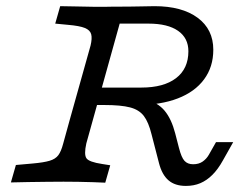

<svg xmlns="http://www.w3.org/2000/svg" viewBox="-20 -591 775 622"><path d="M205.6 -201.6 273.4 -443.5Q279 -466.9 275.4 -480.2Q271.8 -493.5 254.8 -500.4Q237.9 -507.3 200.8 -510.5L158.9 -514.5L175 -571Q192.7 -571 221.8 -570.2Q250.8 -569.4 283.9 -569Q316.9 -568.5 345.2 -569.4H352.4Q402.4 -569.4 434.3 -570.2Q466.1 -571 480.6 -571Q569.4 -571 620.2 -533.5Q671 -496 671 -429.8Q671 -374.2 641.1 -333.9Q611.3 -293.5 556 -272.2Q500.8 -250.8 423.4 -250.8H285.5L301.6 -307.3H437.9Q510.5 -307.3 550.4 -337.9Q590.3 -368.5 590.3 -425Q590.3 -467.7 556.9 -491.1Q523.4 -514.5 461.3 -514.5H367.7L280.6 -201.6ZM582.3 11.3Q546.8 11.3 525.8 -6.9Q504.8 -25 495.2 -62.1L471 -155.6Q461.3 -195.2 446 -215.3Q430.6 -235.5 401.2 -243.1Q371.8 -250.8 317.7 -250.8L342.7 -281.5Q409.7 -281.5 450.4 -270.2Q491.1 -258.9 513.3 -232.3Q535.5 -205.6 547.6 -158.9L559.7 -112.1Q567.7 -80.6 577.8 -69.8Q587.9 -58.9 605.6 -58.9Q624.2 -58.9 636.7 -67.7Q649.2 -76.6 656.5 -89.5L679.8 -130.6H735.5L702.4 -71.8Q686.3 -42.7 668.1 -24.6Q650 -6.5 629 2.4Q608.1 11.3 582.3 11.3ZM187.1 -2.4Q162.1 -2.4 131.9 -2Q101.6 -1.6 71.4 -1.2Q41.1 -0.8 15.3 0L31.5 -56.5L85.5 -61.3Q121.8 -64.5 140.7 -70.2Q159.7 -75.8 169 -88.3Q178.2 -100.8 184.7 -125.8L205.6 -201.6H280.6L259.7 -126.6Q251.6 -90.3 260.1 -78.2Q268.5 -66.1 311.3 -59.7L337.1 -55.6L321 0.8Q305.6 0 281.9 -0.8Q258.1 -1.6 232.7 -2Q207.3 -2.4 184.7 -2.4H187.1Z"/></svg>

Font: Playfair 5pt SemiExpanded Light
Style: Italic
Weight: 300
Width: 6
Italic angle: -15.6°
Designer: Claus Eggers Sørensen
Foundry: Claus Eggers Sørensen
Version: Version 2.203